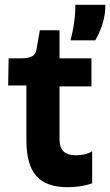

<svg xmlns="http://www.w3.org/2000/svg" viewBox="-20 -768 459 800"><path d="M261 12Q173 12 131.5 -34.5Q90 -81 90 -183V-412H14L16 -525H69Q100 -525 115 -534Q130 -543 133 -567L146 -642H228V-525H361V-408H228V-189Q228 -153 245 -137Q262 -121 297 -121Q316 -121 333.5 -125Q351 -129 364 -138V-4Q333 6 307 9Q281 12 261 12ZM274 -600Q284 -640 288 -668Q292 -696 293 -716Q294 -736 294 -748H419Q419 -704 406.5 -666.5Q394 -629 377 -600Z"/></svg>

Font: Bricolage Grotesque 96pt ExtraBold
Style: Bold
Weight: 700
Version: Version 1.001;gftools[0.9.33.dev8+g029e19f]